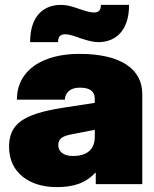

<svg xmlns="http://www.w3.org/2000/svg" viewBox="-20 -752 630 784"><path d="M371 0H561V-368C561 -469 475 -532 304 -532C153 -532 49 -465 49 -345H245C245 -364 258 -394 306 -394C364 -394 367 -364 367 -344V-332L237 -312C72 -286 17 -245 17 -152C17 -45 103 12 210 12C280 12 328 -3 371 -48ZM103 -580H217C217 -603 227 -612 247 -612C264 -612 289 -603 305 -597C325 -591 352 -580 382 -580C446 -580 507 -620 507 -732H392C392 -709 382 -701 363 -701C345 -701 320 -710 305 -715C285 -722 258 -732 228 -732C164 -732 103 -693 103 -580ZM218 -159C218 -187 235 -197 280 -205L367 -222V-193C367 -136 328 -115 278 -115C241 -115 218 -132 218 -159Z"/></svg>

Font: Aspekta 950
Style: Regular
Weight: 950
Designer: Ivo Dolenc
Version: Version 2.000